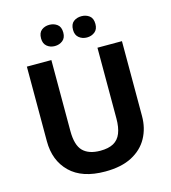

<svg xmlns="http://www.w3.org/2000/svg" viewBox="-132 -1092 1020 1143"><g transform="rotate(-15 378.0 -521.0)"><path d="M671 -318Q671 -244 638.5 -184.5Q606 -125 540.5 -90.5Q475 -56 375 -56Q233 -56 159 -128.5Q85 -201 85 -320V-780H236V-343Q236 -255 272 -219Q308 -183 379 -183Q429 -183 460 -200Q491 -217 505.5 -253Q520 -289 520 -344V-780H671ZM210 -920Q210 -955 230 -970.5Q250 -986 278 -986Q306 -986 326.5 -970.5Q347 -955 347 -920Q347 -887 326.5 -871Q306 -855 278 -855Q250 -855 230 -871.5Q210 -888 210 -920ZM407 -920Q407 -955 427 -970.5Q447 -986 476 -986Q504 -986 524.5 -970.5Q545 -955 545 -920Q545 -887 524.5 -871Q504 -855 476 -855Q448 -855 427.5 -871.5Q407 -888 407 -920Z"/></g></svg>

Font: Noto Sans Malayalam UI
Style: Regular
Weight: 400
Designer: Jelle Bosma - Monotype Design Team
Foundry: Monotype Imaging Inc.
Version: Version 2.104